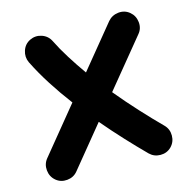

<svg xmlns="http://www.w3.org/2000/svg" viewBox="-93 -628 761 781"><g transform="rotate(-15 287.5 -237.0)"><path d="M49.3 50.3Q28.8 33.2 26.1 6.1Q23.4 -21 40 -41.5L197.8 -234.4Q160.2 -284.2 127.2 -335.7Q94.2 -387.2 68.8 -438.5Q57.6 -462.4 65.9 -488Q74.2 -513.7 98.1 -525.4Q122.1 -537.1 147.7 -528.6Q173.3 -520 185.1 -496.1Q203.6 -458.5 228.8 -418.5Q253.9 -378.4 282.7 -337.9L428.2 -515.6Q445.3 -535.6 472.4 -538.6Q499.5 -541.5 520 -524.4Q540 -507.8 543 -480.5Q545.9 -453.1 528.8 -433.1L364.7 -232.9Q407.2 -181.6 450.9 -134Q494.6 -86.4 535.2 -45.9Q553.7 -27.3 553.7 -0.2Q553.7 26.9 535.2 45.9Q516.6 64.5 489.5 64.5Q462.4 64.5 443.4 45.9Q404.8 7.3 363.3 -37.4Q321.8 -82 280.8 -130.4L140.6 41Q124 61.5 96.7 64.2Q69.3 66.9 49.3 50.3Z"/></g></svg>

Font: Mikhak Bold
Style: Regular
Weight: 700
Designer: Amin Abedi
Version: Version 3.3